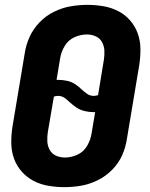

<svg xmlns="http://www.w3.org/2000/svg" viewBox="-20 -763 616 791"><path d="M245 8Q280 8 314.5 2Q349 -4 382.5 -20.5Q416 -37 442.5 -64Q469 -91 483.5 -124Q498 -157 503 -192L554 -497Q559 -530 558.5 -563.5Q558 -597 547 -626.5Q536 -656 515.5 -679.5Q495 -703 466.5 -717.5Q438 -732 405.5 -737.5Q373 -743 340 -743Q306 -743 271 -737Q236 -731 202.5 -714.5Q169 -698 143 -671Q117 -644 102 -611Q87 -578 82 -544L31 -239Q26 -205 26.5 -172Q27 -139 38 -109Q49 -79 70 -55.5Q91 -32 119 -17.5Q147 -3 179.5 2.5Q212 8 245 8ZM366 -368Q351 -368 339.5 -376Q328 -384 318 -393Q305 -406 290 -416Q275 -426 256.5 -430Q238 -434 219 -434H213L228 -524Q232 -549 246.5 -573.5Q261 -598 286.5 -609.5Q312 -621 338 -621Q357 -621 374 -613.5Q391 -606 400 -590Q409 -574 410 -555Q411 -536 408 -517L384 -371Q374 -368 366 -368ZM248 -114Q228 -114 211 -121.5Q194 -129 185 -145Q176 -161 175 -180Q174 -199 177 -219L202 -365Q211 -368 219 -368Q234 -368 245.5 -360Q257 -352 267 -342Q280 -330 295 -320Q310 -310 328.5 -305.5Q347 -301 366 -301H372L357 -212Q353 -186 338.5 -161.5Q324 -137 298.5 -125.5Q273 -114 248 -114Z"/></svg>

Font: Iosevka Sparkle Heavy Oblique
Style: Regular
Weight: 900
Italic angle: -9°
Designer: Belleve Invis
Foundry: Belleve Invis
Version: Version 4.5.0; ttfautohint (v1.8.3)